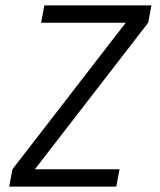

<svg xmlns="http://www.w3.org/2000/svg" viewBox="-20 -690 590 710"><path d="M14 0 26 -64 445 -606H132L144 -670H540L528 -606L109 -64H422L410 0Z"/></svg>

Font: Lode
Style: Italic
Weight: 400
Italic angle: -11°
Monospace: yes
Designer: Belleve Invis
Foundry: Belleve Invis
Version: Version 29.2.0; ttfautohint (v1.8.3)